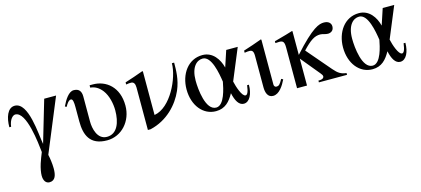

<svg xmlns="http://www.w3.org/2000/svg" viewBox="-56 -902 3426 1562"><g transform="rotate(-15 1657.0 -121.0)"><path d="M444 -450H344L240 -97C224 -183 213 -457 97 -457C36 -457 10 -380 10 -299H25C32 -359 62 -387 83 -387C178 -387 205 -110 213 -36C202 -7 189 22 180 52C168 90 162 126 162 150C162 188 178 218 211 218C261 218 272 171 272 118C272 74 264 27 258 0Z M729 -460V-440C768 -437 800 -418 828 -382C863 -336 878 -266 878 -209C878 -109 845 -18 758 -18C676 -18 656 -117 656 -174V-385C656 -432 635 -455 593 -455C551 -455 515 -398 490 -345L504 -339C513 -358 532 -388 552 -388C569 -388 572 -356 572 -318V-198C572 -85 606 10 752 10C875 10 968 -95 968 -225C968 -382 867 -460 756 -460Z M1422 -460C1422 -336 1317 -113 1178 -90H1177V-456L1173 -460C1121 -441 1070 -423 1018 -407V-389C1035 -393 1053 -393 1060 -393C1082 -393 1093 -376 1093 -344V14H1116C1260 -19 1358 -126 1404 -232C1441 -317 1441 -399 1441 -460Z M1967 -129C1960 -72 1948 -52 1934 -52C1904 -52 1875 -141 1865 -187L1974 -450H1877L1832 -314C1814 -386 1765 -460 1678 -460C1556 -460 1482 -350 1482 -223C1482 -87 1561 10 1669 10C1747 10 1788 -37 1823 -100C1837 -35 1862 10 1903 10C1953 10 1982 -53 1982 -129ZM1784 -208C1774 -155 1747 -18 1678 -18C1589 -18 1572 -199 1572 -273C1572 -387 1623 -432 1673 -432C1747 -432 1773 -282 1784 -208Z M2248 -107C2225 -66 2217 -56 2195 -56C2180 -56 2175 -69 2175 -79V-456L2171 -460C2119 -441 2068 -423 2016 -407V-389C2035 -393 2049 -393 2058 -393C2080 -393 2091 -381 2091 -344V-78C2091 -35 2104 10 2150 10C2202 10 2240 -51 2263 -99Z M2774 0V-15C2729 -20 2705 -35 2669 -77L2496 -279C2563 -350 2600 -374 2647 -374C2668 -374 2688 -363 2711 -363C2732 -363 2761 -374 2761 -412C2761 -439 2740 -460 2702 -460C2662 -460 2606 -446 2437 -258V-458L2433 -460C2394 -448 2368 -440 2308 -424L2278 -416V-400C2291 -401 2300 -402 2310 -402C2344 -402 2353 -389 2353 -341V0H2437V-227L2568 -68C2578 -56 2584 -47 2584 -39C2584 -25 2570 -15 2546 -15H2537V0Z M3285 -129C3278 -72 3266 -52 3252 -52C3222 -52 3193 -141 3183 -187L3292 -450H3195L3150 -314C3132 -386 3083 -460 2996 -460C2874 -460 2800 -350 2800 -223C2800 -87 2879 10 2987 10C3065 10 3106 -37 3141 -100C3155 -35 3180 10 3221 10C3271 10 3300 -53 3300 -129ZM3102 -208C3092 -155 3065 -18 2996 -18C2907 -18 2890 -199 2890 -273C2890 -387 2941 -432 2991 -432C3065 -432 3091 -282 3102 -208Z"/></g></svg>

Font: XITS Math
Style: Regular
Weight: 400
Designer: MicroPress Inc., with final additions and corrections provided by Coen Hoffman, Elsevier (retired)
Version: Version 1.108